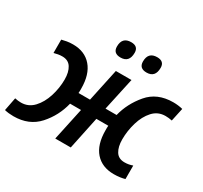

<svg xmlns="http://www.w3.org/2000/svg" viewBox="-165 -950 1237 1170"><g transform="rotate(30 453.0 -365.0)"><path d="M50 10Q159 10 223.5 -62Q288 -134 311 -229H388L339 0H448L496 -229H580Q579 -223 579 -214.5Q579 -206 579 -197Q579 -96 626 -43Q673 10 756 10Q780 10 800 7Q820 4 833 0V-95Q819 -90 805.5 -87.5Q792 -85 776 -85Q734 -85 714.5 -116.5Q695 -148 695 -200Q695 -260 712.5 -319Q730 -378 765 -416.5Q800 -455 853 -455Q876 -455 899 -450L919 -543Q887 -551 852 -551Q740 -551 676.5 -476Q613 -401 591 -311H513L563 -541H453L404 -311H323Q324 -318 324 -326Q324 -334 324 -342Q324 -442 277 -496.5Q230 -551 147 -551Q123 -551 103.5 -547.5Q84 -544 69 -540V-446Q84 -450 97.5 -452.5Q111 -455 127 -455Q169 -455 189 -423.5Q209 -392 209 -340Q209 -280 190.5 -221Q172 -162 136 -123.5Q100 -85 48 -85Q27 -85 5 -90L-13 3Q15 10 50 10ZM619 -626Q680 -626 680 -694Q680 -740 630 -740Q567 -740 567 -674Q567 -626 619 -626ZM436 -626Q497 -626 497 -694Q497 -740 447 -740Q384 -740 384 -674Q384 -626 436 -626Z"/></g></svg>

Font: Noto Sans UI Medium
Style: Italic
Weight: 500
Italic angle: -12°
Designer: Monotype Design Team
Foundry: Monotype Imaging Inc.
Version: Version 1.901